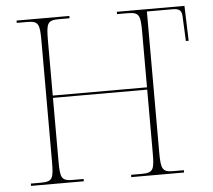

<svg xmlns="http://www.w3.org/2000/svg" viewBox="-51 -770 916 826"><g transform="rotate(-5 407.0 -357.0)"><path d="M50 0H278V-10H234C182 -10 177 -21 177 -98V-369H584V-98C584 -21 579 -10 526 -10H483V0H711V-10H668C618 -10 612 -21 612 -98V-704H724C755 -704 762 -692 763 -670L768 -563H780L775 -714H483V-704H525C579 -704 584 -693 584 -615V-379H177V-615C177 -693 182 -704 234 -704H278V-714H50V-704H92C144 -704 149 -693 149 -615V-98C149 -21 144 -10 91 -10H50Z"/></g></svg>

Font: Noto Serif Display Thin
Style: Regular
Weight: 100
Designer: Monotype Design Team
Foundry: Monotype Imaging Inc.
Version: Version 2.009